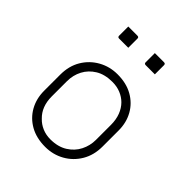

<svg xmlns="http://www.w3.org/2000/svg" viewBox="-211 -884 1022 1022"><g transform="rotate(45 300.0 -373.0)"><path d="M300 -536Q366 -536 414 -509Q462 -482 488.5 -435Q515 -388 515 -328V-207Q515 -143 486 -94Q457 -45 408 -17.5Q359 10 300 10Q234 10 186 -17Q138 -44 111.5 -91Q85 -138 85 -198V-319Q85 -384 114 -432.5Q143 -481 192 -508.5Q241 -536 300 -536ZM309 -488Q252 -488 213.5 -464.5Q175 -441 155 -403Q135 -365 135 -319V-205Q135 -128 182 -83Q202 -62 230 -50Q258 -38 291 -38Q348 -38 387 -62.5Q426 -87 445.5 -125.5Q465 -164 465 -207V-321Q465 -360 453 -391.5Q441 -423 419 -445Q399 -465 371 -476.5Q343 -488 309 -488ZM160 -756H229Q240 -756 240 -745V-676H171Q160 -676 160 -687ZM360 -756H429Q440 -756 440 -745V-676H371Q360 -676 360 -687Z"/></g></svg>

Font: Recursive Sn Lnr St Lt
Style: Regular
Weight: 300
Version: Version 1.079;hotconv 1.0.112;makeotfexe 2.5.65598; ttfautoh